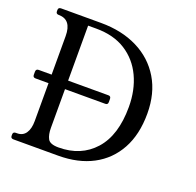

<svg xmlns="http://www.w3.org/2000/svg" viewBox="-118 -785 930 909"><g transform="rotate(20 347.5 -330.0)"><path d="M40 -307Q26 -307 26 -320V-336Q26 -350 40 -350H391Q404 -350 404 -336V-320Q404 -307 391 -307ZM241 -660Q346 -660 425.5 -620.5Q505 -581 549.5 -507Q594 -433 594 -331Q594 -226 553.5 -152Q513 -78 439.5 -39Q366 0 265 0H40Q26 0 26 -13V-20Q26 -33 40 -33H46Q75 -33 90 -55Q105 -77 105 -116V-544Q105 -627 40 -627Q26 -627 26 -640V-647Q26 -660 40 -660ZM188 -112Q188 -78 199 -57.5Q210 -37 253 -37Q366 -37 433.5 -112.5Q501 -188 501 -331Q501 -416 469.5 -483Q438 -550 377.5 -588.5Q317 -627 229 -627H188Z"/></g></svg>

Font: Young Serif Light
Style: Regular
Weight: 300
Designer: Bastien Sozeau
Foundry: NBR — Bastien Sozeau
Version: Version 5.001